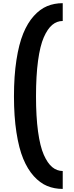

<svg xmlns="http://www.w3.org/2000/svg" viewBox="-20 -905 472 1221"><path d="M378.9 296.4Q325.2 296.4 279.8 277.6Q234.4 258.8 194.8 215.1Q155.3 171.4 127.7 104.7Q100.1 38.1 84.5 -63Q68.8 -164.1 68.8 -292.5Q68.8 -421.9 84.5 -523.2Q100.1 -624.5 127.7 -691.9Q155.3 -759.3 194.8 -803.2Q234.4 -847.2 279.8 -866Q325.2 -884.8 378.9 -884.8V-771.5Q341.8 -771.5 312 -746.6Q282.2 -721.7 258.5 -667.7Q234.9 -613.8 221.9 -518.6Q209 -423.3 209 -292.5Q209 -162.6 221.9 -68.4Q234.9 25.9 258.5 79.3Q282.2 132.8 311.8 157.5Q341.3 182.1 378.9 182.6Z"/></svg>

Font: Now Alt
Style: Bold
Weight: 700
Designer: Alfredo Marco Pradil
Foundry: Alfredo Marco Pradil
Version: Version 1.002;PS 001.002;hotconv 1.0.88;makeotf.lib2.5.64775